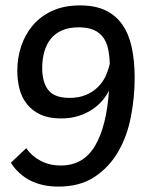

<svg xmlns="http://www.w3.org/2000/svg" viewBox="-20 -550 566 710"><path d="M44 -288Q44 -336 58.5 -379.5Q73 -423 101.5 -456.5Q130 -490 173.5 -510Q217 -530 276 -530Q332 -530 370.5 -511.5Q409 -493 433 -458Q457 -423 467.5 -373.5Q478 -324 478 -262Q478 -190 464 -118Q450 -46 417 11Q384 68 330 104Q276 140 196 140Q78 140 20 52L77 -2Q97 27 130 44.5Q163 62 205 62Q288 62 331 -10Q374 -82 383 -215Q374 -196 358 -177.5Q342 -159 320 -144.5Q298 -130 269.5 -121Q241 -112 205 -112Q161 -112 130.5 -126Q100 -140 80.5 -164Q61 -188 52.5 -220Q44 -252 44 -288ZM136 -299Q136 -245 159 -216.5Q182 -188 237 -188Q273 -188 299 -199.5Q325 -211 343 -229Q361 -247 371 -269.5Q381 -292 386 -314Q385 -345 379.5 -370Q374 -395 361 -412.5Q348 -430 326 -439.5Q304 -449 271 -449Q235 -449 209 -437.5Q183 -426 167 -405.5Q151 -385 143.5 -357.5Q136 -330 136 -299Z"/></svg>

Font: Zilla Slab Medium
Style: Regular
Weight: 500
Designer: Typotheque.com
Foundry: Typotheque type foundry
Version: Version 1.1; 2017